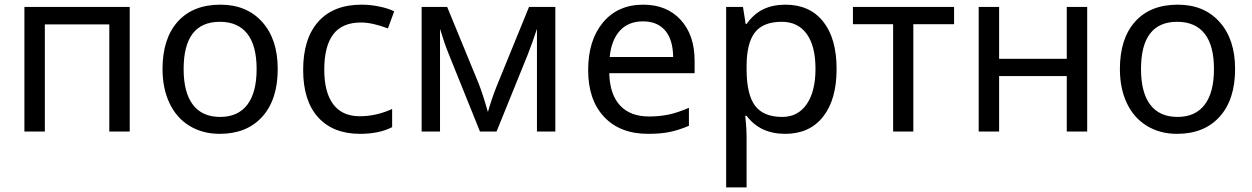

<svg xmlns="http://www.w3.org/2000/svg" viewBox="-20 -566 5388 826"><path d="M172.9 0H85V-536.1H538.1V0H450.2V-460.9H172.9Z M770 -269Q770 -168 809.8 -115.5Q849.6 -63 927.2 -63Q1003.9 -63 1043.9 -115.5Q1084 -168 1084 -269Q1084 -370.1 1043.7 -421.1Q1003.4 -472.2 925.8 -472.2Q770 -472.2 770 -269ZM1174.8 -269Q1174.8 -137.7 1108.4 -64Q1042 9.8 924.8 9.8Q852.1 9.8 795.9 -24.2Q739.7 -58.1 709.5 -121.6Q679.2 -185.1 679.2 -269Q679.2 -399.9 744.6 -472.9Q810.1 -545.9 928.2 -545.9Q1041.5 -545.9 1108.2 -471.4Q1174.8 -397 1174.8 -269Z M1528.8 9.8Q1413.1 9.8 1348.6 -61.3Q1284.2 -132.3 1284.2 -265.1Q1284.2 -399.9 1349.4 -472.9Q1414.6 -545.9 1535.2 -545.9Q1574.2 -545.9 1612.5 -537.8Q1650.9 -529.8 1675.8 -517.1L1648.9 -443.8Q1581.1 -469.2 1533.2 -469.2Q1452.1 -469.2 1413.6 -418.2Q1375 -367.2 1375 -266.1Q1375 -168.9 1413.6 -117.4Q1452.1 -65.9 1527.8 -65.9Q1598.6 -65.9 1667 -97.2V-19Q1611.3 9.8 1528.8 9.8Z M2079.1 -84Q2093.8 -137.2 2116.2 -193.8L2255.9 -536.1H2369.1V0H2290V-441.9Q2272.9 -388.7 2250 -330.1L2116.2 0H2044.9L1911.1 -332Q1901.4 -355.5 1891.8 -383.3Q1882.3 -411.1 1873 -441.9V0H1793.9V-536.1H1903.8L2039.1 -207Q2057.1 -161.1 2079.1 -84Z M2746.1 -474.1Q2683.1 -474.1 2646.5 -433.6Q2609.9 -393.1 2603 -320.8H2876Q2875 -396 2841.3 -435.1Q2807.6 -474.1 2746.1 -474.1ZM2768.1 9.8Q2647.5 9.8 2578.9 -63.2Q2510.3 -136.2 2510.3 -264.2Q2510.3 -393.1 2574.2 -469.5Q2638.2 -545.9 2747.1 -545.9Q2848.1 -545.9 2908.2 -480.7Q2968.3 -415.5 2968.3 -304.2V-251H2601.1Q2603.5 -159.7 2647.5 -112.3Q2691.4 -64.9 2772 -64.9Q2814.9 -64.9 2853.5 -72.5Q2892.1 -80.1 2943.8 -102.1V-24.9Q2899.4 -5.9 2860.4 2Q2821.3 9.8 2768.1 9.8Z M3343.3 -472.2Q3263.7 -472.2 3228.3 -427.2Q3192.9 -382.3 3191.9 -286.1V-269Q3191.9 -160.2 3228 -111.6Q3264.2 -63 3345.2 -63Q3412.6 -63 3450.4 -117.7Q3488.3 -172.4 3488.3 -270Q3488.3 -368.2 3450.4 -420.2Q3412.6 -472.2 3343.3 -472.2ZM3357.9 9.8Q3250 9.8 3191.9 -67.9H3186L3188 -47.9Q3191.9 -9.8 3191.9 20V240.2H3104V-536.1H3176.3L3188 -462.9H3191.9Q3223.1 -506.8 3264.2 -526.4Q3305.2 -545.9 3358.9 -545.9Q3463.4 -545.9 3521.2 -473.4Q3579.1 -400.9 3579.1 -269Q3579.1 -137.7 3521 -64Q3462.9 9.8 3357.9 9.8Z M4084.5 -461.9H3909.2V0H3822.3V-461.9H3649.4V-536.1H4084.5Z M4278.3 -536.1V-313H4569.3V-536.1H4657.2V0H4569.3V-238.8H4278.3V0H4190.4V-536.1Z M4888.7 -269Q4888.7 -168 4928.5 -115.5Q4968.3 -63 5045.9 -63Q5122.6 -63 5162.6 -115.5Q5202.6 -168 5202.6 -269Q5202.6 -370.1 5162.4 -421.1Q5122.1 -472.2 5044.4 -472.2Q4888.7 -472.2 4888.7 -269ZM5293.5 -269Q5293.5 -137.7 5227.1 -64Q5160.6 9.8 5043.5 9.8Q4970.7 9.8 4914.6 -24.2Q4858.4 -58.1 4828.1 -121.6Q4797.9 -185.1 4797.9 -269Q4797.9 -399.9 4863.3 -472.9Q4928.7 -545.9 5046.9 -545.9Q5160.2 -545.9 5226.8 -471.4Q5293.5 -397 5293.5 -269Z"/></svg>

Font: NotoSans
Style: Regular
Weight: 400
Designer: Monotype Design team
Foundry: Monotype Imaging Inc.
Version: Version 1.04; ttfautohint (v1.4.1)